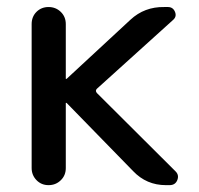

<svg xmlns="http://www.w3.org/2000/svg" viewBox="-20 -540 580 560"><path d="M72.3 -49.8V-469.7Q72.3 -491.2 86.4 -505.4Q100.6 -519.5 121.6 -519.5Q142.6 -519.5 157.2 -505.4Q171.9 -491.2 171.9 -469.7V-310.5Q171.9 -309.6 172.9 -309.6L174.8 -310.5L360.4 -482.4Q401.4 -520.5 459 -519.5H469.7Q484.4 -519.5 490.2 -505.9Q496.1 -492.2 485.4 -482.4L262.7 -281.2Q256.8 -275.4 262.7 -268.6L492.2 -40Q502.9 -29.3 497.1 -14.6Q491.2 0 474.6 0H463.9Q407.2 0 368.2 -41L174.8 -239.3Q173.8 -240.2 172.9 -240.2Q171.9 -240.2 171.9 -239.3V-49.8Q171.9 -28.3 157.2 -14.2Q142.6 0 121.6 0Q100.6 0 86.4 -14.6Q72.3 -29.3 72.3 -49.8Z"/></svg>

Font: Rounded Mgen+ 2p medium
Style: Regular
Weight: 500
Designer: [Source Han Sans]
Ryoko NISHIZUKA  (kana & ideographs); Paul D. Hunt (Latin, Greek & Cyrillic); Wenlong ZHANG  (bopomofo
Version: Version 1.059.20150602